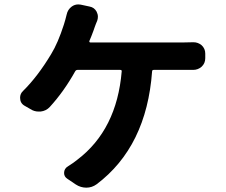

<svg xmlns="http://www.w3.org/2000/svg" viewBox="-20 -824 1040 882"><path d="M390.6 -635.7Q389.6 -632.8 391.1 -630.9Q392.6 -628.9 395.5 -628.9H819.3Q843.8 -628.9 866.2 -629.9Q867.2 -629.9 869.1 -629.9Q889.6 -629.9 906.2 -616.2Q922.9 -600.6 922.9 -578.1V-556.6Q922.9 -533.2 906.2 -517.6Q889.6 -502.9 867.2 -502.9Q866.2 -502.9 865.2 -502.9Q846.7 -502.9 819.3 -502.9H686.5Q678.7 -502.9 678.7 -496.1Q653.3 -150.4 423.8 22.5Q402.3 38.1 376.5 38.1Q350.6 38.1 328.1 23.4L289.1 -2.9Q274.4 -12.7 274.4 -29.3Q274.4 -49.8 293 -60.5Q318.4 -76.2 335.9 -90.8Q516.6 -228.5 539.1 -496.1Q540 -502.9 532.2 -502.9H335.9Q329.1 -502.9 325.2 -496.1Q273.4 -403.3 209 -333Q192.4 -314.5 166 -311.5Q162.1 -311.5 157.2 -311.5Q136.7 -311.5 119.1 -323.2L91.8 -338.9Q72.3 -350.6 72.3 -375Q72.3 -393.6 85.9 -406.2Q153.3 -472.7 214.8 -575.2Q246.1 -626 273.4 -710.9Q280.3 -732.4 286.1 -756.8Q291 -780.3 309.6 -793.9Q323.2 -803.7 339.8 -803.7Q344.7 -803.7 350.6 -802.7L391.6 -793.9Q413.1 -790 423.8 -770.5Q429.7 -758.8 429.7 -747.1Q429.7 -738.3 426.8 -729.5Q423.8 -723.6 420.4 -713.9Q417 -704.1 416 -702.1Q414.1 -695.3 409.2 -682.6Q404.3 -669.9 399.9 -658.2Q395.5 -646.5 390.6 -635.7Z"/></svg>

Font: Gen Jyuu Gothic Monospace Bold
Style: Bold
Weight: 700
Designer: [Source Han Sans]
Ryoko NISHIZUKA  (kana & ideographs); Paul D. Hunt (Latin, Greek & Cyrillic); Wenlong ZHANG  (bopomofo
Version: Version 1.002.20150607